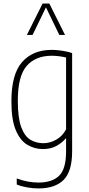

<svg xmlns="http://www.w3.org/2000/svg" viewBox="-20 -828 497 1078"><path d="M196 230Q166 230 132.8 224.2Q99.5 218.5 74 208V174Q107 186 137.2 191.5Q167.5 197 196 197Q272.5 197 311.8 158.8Q351 120.5 351 23V-50H348Q330 -27.5 297.8 -9.2Q265.5 9 221 9Q174 9 133.8 -14.8Q93.5 -38.5 68.8 -96.8Q44 -155 44 -259Q44 -411.5 104.2 -479.8Q164.5 -548 271 -548Q290 -548 311 -545.5Q332 -543 351.5 -539Q371 -535 385 -530V21Q385 135 336.8 182.5Q288.5 230 196 230ZM223 -24Q260.5 -24 296 -44Q331.5 -64 351 -102V-505Q336 -509 313.8 -512Q291.5 -515 271 -515Q179.5 -515 129.8 -457.8Q80 -400.5 80 -263Q80 -165.5 99.2 -114Q118.5 -62.5 151 -43.2Q183.5 -24 223 -24ZM131 -632 219 -808H257L345 -632H313L234 -795H242L163 -632Z"/></svg>

Font: Encode Sans Condensed Thin
Style: Regular
Weight: 100
Width: 3
Designer: Multiple Designers
Foundry: Impallari Type
Version: Version 3.002